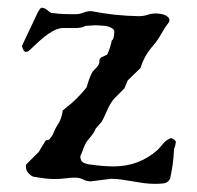

<svg xmlns="http://www.w3.org/2000/svg" viewBox="-20 -464 496 483"><path d="M259.3 -14.2 208.5 -7.8Q198.2 -7.8 189.2 -12.5Q180.2 -17.1 169.4 -17.1Q157.7 -17.1 145 -15.4Q132.3 -13.7 119.1 -13.7Q112.3 -13.7 107.2 -13.9Q102.1 -14.2 97.2 -14.6Q92.3 -15.1 87.2 -15.9Q82 -16.6 75.7 -17.6L64 -19.5Q57.1 -22 51.3 -28.8Q45.4 -35.6 45.4 -43.9V-49.8L77.6 -82L92.8 -107.4Q94.7 -110.4 96.4 -111.1Q98.1 -111.8 99.6 -111.8Q101.1 -111.8 102.8 -112.5Q104.5 -113.3 106.9 -116.7Q112.8 -124 115.7 -132.1Q118.7 -140.1 123 -147Q129.9 -156.7 133.3 -166.5Q136.7 -176.3 137.7 -186Q148.4 -194.3 157.2 -201.9Q166 -209.5 173.8 -217.3Q180.7 -224.1 186.5 -230.7Q192.4 -237.3 197.8 -244.1Q200.7 -253.9 203.6 -262.7Q206.5 -271.5 210.9 -279.8Q212.9 -284.7 218.3 -289.6Q223.6 -294.4 227.1 -299.8Q230.5 -305.2 230 -310.1Q229.5 -314.9 233.9 -319.3L249 -326.2Q250 -327.1 252 -331.8Q253.9 -336.4 255.9 -342.3Q257.8 -348.1 259.3 -353.5Q260.7 -358.9 260.7 -361.3Q265.1 -364.7 266.4 -372.8Q267.6 -380.9 267.6 -385.3Q267.6 -388.2 264.9 -390.6Q262.2 -393.1 258.5 -394.8Q254.9 -396.5 250.7 -397.7Q246.6 -398.9 244.1 -398.9Q237.3 -399.4 231.2 -399.9Q225.1 -400.4 219.2 -400.4L194.8 -398.9Q185.5 -393.6 172.4 -393.6H137.7Q125 -392.6 112.8 -385.7Q100.6 -378.9 89.4 -369.6Q78.1 -360.4 68.1 -350.6Q58.1 -340.8 50.3 -334.5L45.4 -333.5Q41 -333.5 38.6 -338.9Q36.1 -344.2 35.2 -348.6L75.7 -434.1Q76.7 -436 78.9 -439.2Q81.1 -442.4 83.5 -444.3H87.9Q92.8 -442.9 95.5 -441.2Q98.1 -439.5 99.9 -438Q101.6 -436.5 103.5 -434.8Q105.5 -433.1 108.9 -431.6Q127 -429.2 139.6 -428.7Q152.3 -428.2 168 -428.2Q180.2 -428.2 189.7 -432.1Q199.2 -436 209.5 -436Q239.3 -430.2 268.8 -427Q298.3 -423.8 329.1 -423.3Q341.3 -423.3 351.3 -426.8Q361.3 -430.2 372.6 -430.2Q376 -430.2 381.8 -429.4Q387.7 -428.7 393.1 -426.8Q398.4 -424.8 402.3 -421.4Q406.2 -418 406.2 -412.1L405.3 -408.7Q395 -395.5 386.2 -379.6Q377.4 -363.8 367.2 -351.6Q355 -337.9 346.9 -324Q338.9 -310.1 333.5 -293L301.3 -261.7L293 -241.7L272.5 -221.2Q264.6 -213.9 259.8 -206.1Q254.9 -198.2 251.2 -190.2Q247.6 -182.1 243.9 -173.8Q240.2 -165.5 235.4 -157.2L221.2 -141.1Q216.8 -130.9 210.2 -122.8Q203.6 -114.7 198.2 -107.9Q192.9 -99.6 190.2 -91.3Q187.5 -83 183.1 -73.7Q182.6 -73.2 182.6 -72.3Q182.1 -71.8 182.1 -70.8V-70.3Q182.1 -58.1 191.2 -54.2Q200.2 -50.3 210 -49.8Q222.2 -47.9 238 -46.6Q253.9 -45.4 266.1 -45.4Q298.3 -45.4 325.9 -55.9Q353.5 -66.4 376.5 -86.9Q382.3 -92.8 385.5 -96.7Q388.7 -100.6 391.6 -104Q394.5 -107.4 398.4 -110.4Q402.3 -113.3 410.2 -116.7Q412.6 -116.7 417 -113.5Q421.4 -110.4 422.4 -107.9Q422.4 -105 421.1 -99.4Q419.9 -93.8 418 -90.3Q417 -70.3 414.6 -51.8Q412.1 -33.2 407.7 -13.7Q402.3 -4.4 392.6 -2.9Q382.8 -1.5 370.6 -1.5Q355.5 -1.5 341.3 -3.4Q327.1 -5.4 313.5 -7.8Q299.8 -10.3 286.4 -12.2Q272.9 -14.2 259.3 -14.2Z"/></svg>

Font: IM FELL English SC
Style: Regular
Weight: 400
Designer: Igino Marini
Foundry: Igino Marini
Version: 3.00